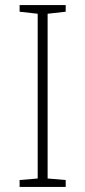

<svg xmlns="http://www.w3.org/2000/svg" viewBox="-20 -734 334 754"><path d="M238 0H57V-27L128 -33V-680L57 -688V-714H238V-688L167 -680V-33L238 -27Z"/></svg>

Font: Noto Sans Kannada ExtraLight
Style: Regular
Weight: 200
Designer: Jelle Bosma - Monotype Design Team
Foundry: Monotype Imaging Inc.
Version: Version 2.005; ttfautohint (v1.8.4.7-5d5b)